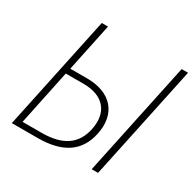

<svg xmlns="http://www.w3.org/2000/svg" viewBox="-156 -878 1050 1041"><g transform="rotate(30 368.5 -357.0)"><path d="M43 0H204C359 0 449 -59 475 -183C505 -322 426 -414 276 -414H170L233 -714H194ZM543 0H583L734 -714H694ZM90 -35 162 -379H274C398 -379 460 -306 436 -190C414 -85 341 -35 207 -35Z"/></g></svg>

Font: Noto Sans ExtraLight
Style: Italic
Weight: 200
Italic angle: -12°
Designer: Monotype Design Team
Foundry: Monotype Imaging Inc.
Version: Version 2.013